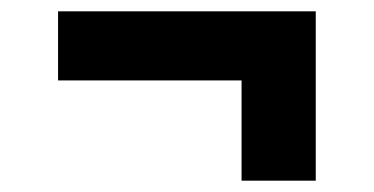

<svg xmlns="http://www.w3.org/2000/svg" viewBox="-20 -461 660 339"><path d="M82.5 -319H406.5V-142H537.5V-441H82.5Z"/></svg>

Font: Monaspace Neon
Style: Bold
Weight: 700
Designer: Riley Cran & the Lettermatic Team
Foundry: Lettermatic
Version: Version 1.200 (Monaspace Neon)